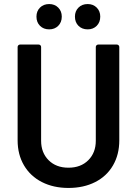

<svg xmlns="http://www.w3.org/2000/svg" viewBox="-20 -920 676 948"><path d="M318 8Q244 8 187 -21Q130 -50 98.5 -103.5Q67 -157 67 -227V-688Q67 -693 70.5 -696.5Q74 -700 79 -700H171Q176 -700 179.5 -696.5Q183 -693 183 -688V-225Q183 -166 220 -129Q257 -92 318 -92Q379 -92 416 -129Q453 -166 453 -225V-688Q453 -693 456.5 -696.5Q460 -700 465 -700H557Q562 -700 565.5 -696.5Q569 -693 569 -688V-227Q569 -157 538 -103.5Q507 -50 450 -21Q393 8 318 8ZM413 -775Q385 -775 367.5 -792.5Q350 -810 350 -838Q350 -865 367.5 -882.5Q385 -900 413 -900Q440 -900 457.5 -882.5Q475 -865 475 -838Q475 -810 457.5 -792.5Q440 -775 413 -775ZM223 -775Q195 -775 177.5 -792.5Q160 -810 160 -838Q160 -865 177.5 -882.5Q195 -900 223 -900Q250 -900 267.5 -882.5Q285 -865 285 -838Q285 -810 267.5 -792.5Q250 -775 223 -775Z"/></svg>

Font: LinhAnh SemBd
Style: Regular
Weight: 600
Monospace: yes
Designer: Jeremy Tribby
Foundry: Tribby Type
Version: Version 1.408